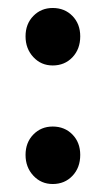

<svg xmlns="http://www.w3.org/2000/svg" viewBox="-20 -452 265 481"><path d="M112 -432Q142 -432 161.5 -412Q181 -392 181 -361Q181 -329 161.5 -308.5Q142 -288 112 -288Q83 -288 63.5 -309Q44 -330 44 -361Q44 -392 63.5 -412Q83 -432 112 -432ZM112 -135Q142 -135 161.5 -115Q181 -95 181 -64Q181 -32 161.5 -11.5Q142 9 112 9Q83 9 63.5 -12Q44 -33 44 -64Q44 -95 63.5 -115Q83 -135 112 -135Z"/></svg>

Font: Montserrat arm Medium
Style: Regular
Weight: 500
Designer: Julieta Ulanovsky
Foundry: Julieta Ulanovsky
Version: Version 6.000;PS 006.000;hotconv 1.0.88;makeotf.lib2.5.64775